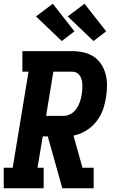

<svg xmlns="http://www.w3.org/2000/svg" viewBox="-21 -1009 641 1029"><path d="M-1 0V-110H47L132 -625H99V-735H366Q397 -735 427.5 -728Q458 -721 482 -705Q506 -689 522 -664Q538 -639 545.5 -609.5Q553 -580 552.5 -548.5Q552 -517 547 -486Q543 -464 537 -441Q531 -418 520.5 -397Q510 -376 494.5 -356.5Q479 -337 459.5 -322Q440 -307 418 -297Q396 -287 373 -282L421 -110H481V0H313L235 -278H208L180 -110H213V0ZM320 -388Q340 -388 358.5 -398.5Q377 -409 389 -426.5Q401 -444 407.5 -464Q414 -484 417 -503Q419 -516 420 -529Q421 -542 420.5 -555Q420 -568 417 -580Q414 -592 407.5 -602.5Q401 -613 390 -619Q379 -625 366 -625H265L226 -388ZM480 -789 342 -921 432 -989 548 -841ZM310 -789 172 -921 262 -989 378 -841Z"/></svg>

Font: Iosevka Slab XBdEx
Style: Italic
Weight: 800
Width: 7
Italic angle: -9°
Monospace: yes
Designer: Belleve Invis
Foundry: Belleve Invis
Version: Version 11.1.1; ttfautohint (v1.8.3)